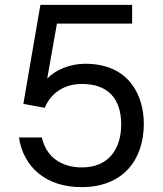

<svg xmlns="http://www.w3.org/2000/svg" viewBox="-20 -760 668 789"><path d="M523 -740H146L76 -333L164 -317C188 -376 242 -415 317 -415C424 -415 478 -354 478 -249C478 -148 427 -72 316 -72C229 -72 169 -118 152 -195H58C76 -75 167 9 315 9C489 9 571 -107 571 -251C571 -366 512 -498 330 -498C266 -498 207 -472 174 -437L214 -663H523Z"/></svg>

Font: Malmofest
Style: Regular
Weight: 400
Designer: Jonny Pinhorn (Poppins), Kolossal
Version: Version 1.004;Glyphs 3.1.2 (3151)